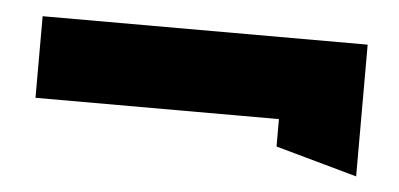

<svg xmlns="http://www.w3.org/2000/svg" viewBox="-29 -396 595 286"><g transform="rotate(5 268.5 -252.5)"><path d="M25 -229H389V-188L511 -154V-351H25Z"/></g></svg>

Font: Charger Sport
Style: Ult
Weight: 1000
Designer: Jasper
Foundry: Cannot Into Space Fonts
Version: Version 1.1